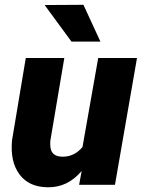

<svg xmlns="http://www.w3.org/2000/svg" viewBox="-20 -770 592 800"><path d="M320.3 -57.6Q261.2 12.2 177.7 10.3Q100.1 9.3 60.8 -43.9Q21.5 -97.2 30.3 -186.5L87.4 -528.3H248L189.9 -184.6Q188.5 -170.4 189.9 -158.7Q193.4 -118.7 237.3 -117.2Q288.1 -115.2 323.7 -157.2L389.2 -528.3H550.8L459 0H309.6ZM398.4 -596.7H277.8L166 -749L327.6 -750Z"/></svg>

Font: TypoPRO Roboto
Style: Italic
Weight: 900
Italic angle: -12°
Designer: Google
Version: Version 2.136; 2016